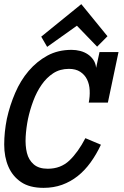

<svg xmlns="http://www.w3.org/2000/svg" viewBox="-24 -886 590 917"><path d="M458 -194.8Q436 -147.9 408.4 -109.9Q380.9 -71.8 346.9 -44.9Q313 -18.1 272.5 -3.4Q231.9 11.2 184.1 11.2Q117.2 11.2 76.7 -16.4Q36.1 -43.9 16.1 -90.1Q-3.9 -136.2 -3.9 -195.6Q-3.9 -254.9 8.8 -318.8Q22.9 -382.8 48.6 -442.4Q74.2 -502 113 -547.4Q151.9 -592.8 202.4 -620.4Q252.9 -647.9 317.9 -647.9Q338.9 -647.9 359.4 -642.6Q379.9 -637.2 396 -626.2Q412.1 -615.2 422.6 -599.1Q433.1 -583 435.1 -562L451.2 -637.2H542L491.2 -396H399.9Q405.8 -425.8 404.3 -454.8Q402.8 -483.9 391.8 -506.3Q380.9 -528.8 359.4 -543Q337.9 -557.1 305.2 -557.1Q262.2 -557.1 230.2 -536.1Q198.2 -515.1 174.6 -481Q150.9 -446.8 135 -404.3Q119.1 -361.8 109.9 -318.8Q101.1 -275.9 98.6 -232.9Q96.2 -189.9 104.5 -156Q112.8 -122.1 137 -101.1Q161.1 -80.1 204.1 -80.1Q266.1 -80.1 307.6 -119.6Q349.1 -159.2 383.8 -226.1ZM489.3 -712.9 439.9 -663.1 343.3 -763.2 201.2 -662.1 172.9 -710.9 364.3 -866.2Z"/></svg>

Font: Anonymous Pro
Style: Bold Italic
Weight: 700
Italic angle: -12°
Monospace: yes
Designer: Mark Simonson
Version: Version 1.003